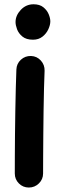

<svg xmlns="http://www.w3.org/2000/svg" viewBox="-20 -796 272 881"><path d="M51.3 -694.8Q51.3 -725.1 75.4 -750.7Q99.6 -776.4 133.8 -776.4Q162.1 -776.4 179 -762.7Q195.8 -749 203.4 -730.7Q210.9 -712.4 210.9 -698.2Q210.9 -681.6 201.9 -661.9Q192.9 -642.1 175 -627.9Q157.2 -613.8 131.3 -613.8Q100.6 -613.8 83 -628.2Q65.4 -642.6 58.3 -661.6Q51.3 -680.7 51.3 -694.8ZM122.6 -539.1Q149.4 -538.1 167.5 -518.1Q185.5 -498 184.6 -471.2Q183.1 -437.5 181.9 -389.4Q180.7 -341.3 179.9 -286.6Q179.2 -231.9 178.7 -177.7Q178.2 -123.5 178 -77.1Q177.7 -30.8 177.7 0Q177.7 26.9 158.4 45.7Q139.2 64.5 112.3 64.5Q85.4 64.5 66.7 45.7Q47.9 26.9 47.9 0Q47.9 -31.2 48.1 -77.6Q48.3 -124 48.8 -178.5Q49.3 -232.9 50.3 -288.1Q51.3 -343.3 52.5 -392.6Q53.7 -441.9 55.2 -477.1Q56.2 -503.9 75.9 -522Q95.7 -540 122.6 -539.1Z"/></svg>

Font: Mikhak-DS1-FD Bold
Style: Bold
Weight: 700
Designer: Amin Abedi
Version: Version 3.2